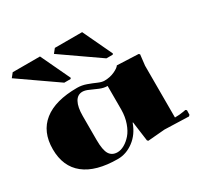

<svg xmlns="http://www.w3.org/2000/svg" viewBox="-173 -1041 1306 1262"><g transform="rotate(-30 480.0 -410.0)"><path d="M324.2 -601.1 40 -798.8 64.9 -830.1H272L377 -607.9L372.1 -601.1ZM644 -601.1 359.9 -798.8 384.8 -830.1H591.8L696.8 -607.9L691.9 -601.1ZM839.8 -39.1Q877 -39.1 908.2 -44.9L923.8 -47.9L932.1 -41L931.2 -6.8L922.9 1L740.2 -4.9L611.8 5.9L605 -1Q605 -6.8 595 -74.7Q585 -142.6 585 -148.9H582Q555.2 -73.7 499 -32Q442.9 9.8 379.9 9.8Q213.9 9.8 127 -59.1Q40 -127.9 40 -259.8Q40 -391.6 127 -460.7Q213.9 -529.8 379.9 -529.8Q415 -529.8 449.5 -517.3Q483.9 -504.9 512 -492.4Q540 -480 560.1 -480Q601.6 -480 636.2 -495.8Q670.9 -511.7 680.2 -526.9L841.8 -520L849.1 -513.2Q839.8 -439 839.8 -432.1ZM560.1 -439.9Q532.2 -439.9 502 -452.4Q471.7 -464.8 444.6 -477.5Q417.5 -490.2 397 -490.2Q359.4 -490.2 339.6 -454.1Q319.8 -418 319.8 -350.1V-169.9Q319.8 -91.3 339.4 -60.5Q358.9 -29.8 399.9 -29.8Q425.3 -29.8 452.4 -45.2Q479.5 -60.5 503.7 -88.1Q527.8 -115.7 543.7 -160.9Q559.6 -206.1 560.1 -259.8Z"/></g></svg>

Font: Yokawerad
Style: Regular
Weight: 500
Designer: gluk
Foundry: gluk
Version: Version 0.79